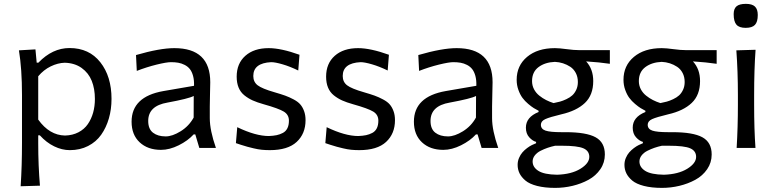

<svg xmlns="http://www.w3.org/2000/svg" viewBox="-20 -752 3940 976"><path d="M183.1 191.9 85 194.8Q91.8 91.8 91.8 -26.9V-269Q91.8 -401.9 76.2 -496.1L160.2 -501L166.5 -433.6H175.3Q246.6 -507.8 333.5 -507.8Q433.1 -507.8 490 -435.5Q546.9 -363.3 546.9 -249.5Q546.9 -196.3 533.4 -149.9Q520 -103.5 494.4 -67.1Q468.8 -30.8 427.7 -9.8Q386.7 11.2 335 11.2Q294.9 11.2 255.4 -8.1Q215.8 -27.3 182.6 -64H174.3V-23.4Q174.3 89.8 183.1 191.9ZM310.5 -63Q349.1 -64 378.9 -79.6Q408.7 -95.2 426.5 -121.1Q444.3 -147 453.4 -179.4Q462.4 -211.9 462.4 -249Q462.4 -300.8 446.3 -341.1Q430.2 -381.3 395 -406.5Q359.9 -431.6 309.1 -433.1Q273.9 -432.1 237.8 -414.6Q201.7 -397 174.3 -364.3V-144Q231.4 -64.5 310.5 -63Z M798.3 9.8Q731 9.8 689.9 -28.6Q648.9 -66.9 648.9 -133.3Q648.9 -260.7 810.5 -289.1L966.3 -315.9Q967.3 -344.7 961.4 -366.2Q955.6 -387.7 945.1 -400.9Q934.6 -414.1 918.7 -422.1Q902.8 -430.2 886.2 -433.1Q869.6 -436 849.1 -436Q826.7 -436 776.1 -423.6Q725.6 -411.1 675.3 -391.6L671.4 -472.2Q792.5 -507.3 866.2 -507.3Q1048.8 -507.3 1048.8 -334Q1048.8 -320.3 1047.6 -277.1Q1046.4 -233.9 1046.4 -210.9V-151.4Q1046.4 -89.4 1077.6 0H993.2L972.7 -68.8H964.4Q935.1 -36.6 888.4 -13.4Q841.8 9.8 798.3 9.8ZM822.3 -58.6Q856 -58.6 898.2 -84.7Q940.4 -110.8 964.4 -154.3L964.8 -264.2Q939.5 -250.5 831.1 -230.5Q733.4 -213.9 733.4 -137.2Q733.4 -96.2 757.8 -77.4Q782.2 -58.6 822.3 -58.6Z M1351.6 11.2Q1330.6 11.2 1310.8 9.3Q1291 7.3 1269.3 2Q1247.6 -3.4 1237.8 -5.9Q1228 -8.3 1204.1 -16.1Q1180.2 -23.9 1179.2 -24.4L1186 -105.5Q1279.3 -60.5 1346.7 -60.5Q1369.6 -61.5 1386.2 -64.9Q1402.8 -68.4 1418 -76.4Q1433.1 -84.5 1440.9 -100.1Q1448.7 -115.7 1448.7 -138.7Q1448.7 -168.9 1422.6 -184.8Q1396.5 -200.7 1319.8 -222.2Q1287.1 -231.4 1264.6 -241.5Q1242.2 -251.5 1222.4 -267.3Q1202.6 -283.2 1192.9 -306.9Q1183.1 -330.6 1183.1 -362.3Q1183.1 -429.2 1227.1 -468.3Q1271 -507.3 1345.7 -507.3Q1408.7 -507.3 1502.4 -473.6L1496.1 -393.6Q1454.1 -414.1 1416.5 -425Q1378.9 -436 1358.4 -436Q1267.6 -431.6 1267.6 -365.7Q1267.6 -335.4 1289.8 -318.4Q1312 -301.3 1375 -283.2Q1408.7 -273.4 1429.7 -265.9Q1450.7 -258.3 1472.7 -246.6Q1494.6 -234.9 1506.3 -221.4Q1518.1 -208 1525.6 -187.7Q1533.2 -167.5 1533.2 -141.1Q1533.2 -72.3 1488 -30.5Q1442.9 11.2 1351.6 11.2Z M1806.2 11.2Q1785.2 11.2 1765.4 9.3Q1745.6 7.3 1723.9 2Q1702.1 -3.4 1692.4 -5.9Q1682.6 -8.3 1658.7 -16.1Q1634.8 -23.9 1633.8 -24.4L1640.6 -105.5Q1733.9 -60.5 1801.3 -60.5Q1824.2 -61.5 1840.8 -64.9Q1857.4 -68.4 1872.6 -76.4Q1887.7 -84.5 1895.5 -100.1Q1903.3 -115.7 1903.3 -138.7Q1903.3 -168.9 1877.2 -184.8Q1851.1 -200.7 1774.4 -222.2Q1741.7 -231.4 1719.2 -241.5Q1696.8 -251.5 1677 -267.3Q1657.2 -283.2 1647.5 -306.9Q1637.7 -330.6 1637.7 -362.3Q1637.7 -429.2 1681.6 -468.3Q1725.6 -507.3 1800.3 -507.3Q1863.3 -507.3 1957 -473.6L1950.7 -393.6Q1908.7 -414.1 1871.1 -425Q1833.5 -436 1813 -436Q1722.2 -431.6 1722.2 -365.7Q1722.2 -335.4 1744.4 -318.4Q1766.6 -301.3 1829.6 -283.2Q1863.3 -273.4 1884.3 -265.9Q1905.3 -258.3 1927.2 -246.6Q1949.2 -234.9 1960.9 -221.4Q1972.7 -208 1980.2 -187.7Q1987.8 -167.5 1987.8 -141.1Q1987.8 -72.3 1942.6 -30.5Q1897.5 11.2 1806.2 11.2Z M2233.4 9.8Q2166 9.8 2125 -28.6Q2084 -66.9 2084 -133.3Q2084 -260.7 2245.6 -289.1L2401.4 -315.9Q2402.3 -344.7 2396.5 -366.2Q2390.6 -387.7 2380.1 -400.9Q2369.6 -414.1 2353.8 -422.1Q2337.9 -430.2 2321.3 -433.1Q2304.7 -436 2284.2 -436Q2261.7 -436 2211.2 -423.6Q2160.6 -411.1 2110.4 -391.6L2106.4 -472.2Q2227.5 -507.3 2301.3 -507.3Q2483.9 -507.3 2483.9 -334Q2483.9 -320.3 2482.7 -277.1Q2481.4 -233.9 2481.4 -210.9V-151.4Q2481.4 -89.4 2512.7 0H2428.2L2407.7 -68.8H2399.4Q2370.1 -36.6 2323.5 -13.4Q2276.9 9.8 2233.4 9.8ZM2257.3 -58.6Q2291 -58.6 2333.3 -84.7Q2375.5 -110.8 2399.4 -154.3L2399.9 -264.2Q2374.5 -250.5 2266.1 -230.5Q2168.5 -213.9 2168.5 -137.2Q2168.5 -96.2 2192.9 -77.4Q2217.3 -58.6 2257.3 -58.6Z M2925.8 -497.1H3080.1V-427.7Q3027.8 -435.5 2959.5 -439.9Q2995.6 -400.9 2995.6 -339.8Q2995.6 -269 2953.4 -228.8Q2911.1 -188.5 2833.5 -170.9Q2774.4 -156.7 2752 -146.5Q2729.5 -136.2 2729.5 -117.7Q2729.5 -96.2 2752.9 -88.1Q2776.4 -80.1 2833.5 -80.1H2855Q2960.4 -80.1 3007.6 -54.2Q3054.7 -28.3 3054.7 33.2Q3054.7 74.7 3031.7 108.2Q3008.8 141.6 2971.7 161.9Q2934.6 182.1 2890.9 192.6Q2847.2 203.1 2801.8 203.1Q2749 203.1 2710.2 193.1Q2671.4 183.1 2650.9 165.8Q2630.4 148.4 2620.8 128.7Q2611.3 108.9 2611.3 85.9Q2611.3 67.4 2618.4 50.8Q2625.5 34.2 2635.7 22.5Q2646 10.7 2659.4 0.7Q2672.9 -9.3 2683.8 -14.6Q2694.8 -20 2705.1 -23.9V-30.8Q2687 -35.6 2670.2 -54.2Q2653.3 -72.8 2653.3 -103Q2653.3 -156.7 2717.8 -182.6V-189Q2705.1 -195.3 2693.6 -202.4Q2682.1 -209.5 2665 -223.9Q2647.9 -238.3 2636 -254.4Q2624 -270.5 2615.2 -294.9Q2606.4 -319.3 2606.4 -346.2Q2606.4 -418.5 2659.4 -462.9Q2712.4 -507.3 2800.8 -507.3Q2823.2 -507.3 2860.1 -502.2Q2897 -497.1 2925.8 -497.1ZM2793.9 -228Q2812 -231.4 2826.4 -235.4Q2840.8 -239.3 2858.9 -247.8Q2877 -256.3 2888.9 -267.1Q2900.9 -277.8 2909.2 -295.4Q2917.5 -313 2917.5 -335Q2917.5 -360.8 2907 -380.9Q2896.5 -400.9 2879.2 -412.4Q2861.8 -423.8 2842 -430.2Q2822.3 -436.5 2800.8 -437.5Q2750.5 -435.5 2717.5 -410.9Q2684.6 -386.2 2684.6 -339.8Q2684.6 -317.4 2694.6 -298.3Q2704.6 -279.3 2721.4 -265.9Q2738.3 -252.4 2756.1 -243.4Q2773.9 -234.4 2793.9 -228ZM2835.9 -11.2H2801.8Q2781.7 -6.8 2763.9 -0.7Q2746.1 5.4 2727.8 14.6Q2709.5 23.9 2698.5 38.1Q2687.5 52.2 2687.5 68.8Q2687.5 98.1 2717 116.7Q2746.6 135.3 2812 136.2Q2885.3 133.8 2930.4 106Q2975.6 78.1 2975.6 45.4Q2975.6 15.1 2945.8 2Q2916 -11.2 2835.9 -11.2Z M3468.8 -497.1H3623V-427.7Q3570.8 -435.5 3502.4 -439.9Q3538.6 -400.9 3538.6 -339.8Q3538.6 -269 3496.3 -228.8Q3454.1 -188.5 3376.5 -170.9Q3317.4 -156.7 3294.9 -146.5Q3272.5 -136.2 3272.5 -117.7Q3272.5 -96.2 3295.9 -88.1Q3319.3 -80.1 3376.5 -80.1H3397.9Q3503.4 -80.1 3550.5 -54.2Q3597.7 -28.3 3597.7 33.2Q3597.7 74.7 3574.7 108.2Q3551.8 141.6 3514.6 161.9Q3477.5 182.1 3433.8 192.6Q3390.1 203.1 3344.7 203.1Q3292 203.1 3253.2 193.1Q3214.4 183.1 3193.8 165.8Q3173.3 148.4 3163.8 128.7Q3154.3 108.9 3154.3 85.9Q3154.3 67.4 3161.4 50.8Q3168.5 34.2 3178.7 22.5Q3189 10.7 3202.4 0.7Q3215.8 -9.3 3226.8 -14.6Q3237.8 -20 3248 -23.9V-30.8Q3230 -35.6 3213.1 -54.2Q3196.3 -72.8 3196.3 -103Q3196.3 -156.7 3260.7 -182.6V-189Q3248 -195.3 3236.6 -202.4Q3225.1 -209.5 3208 -223.9Q3190.9 -238.3 3179 -254.4Q3167 -270.5 3158.2 -294.9Q3149.4 -319.3 3149.4 -346.2Q3149.4 -418.5 3202.4 -462.9Q3255.4 -507.3 3343.8 -507.3Q3366.2 -507.3 3403.1 -502.2Q3439.9 -497.1 3468.8 -497.1ZM3336.9 -228Q3355 -231.4 3369.4 -235.4Q3383.8 -239.3 3401.9 -247.8Q3419.9 -256.3 3431.9 -267.1Q3443.8 -277.8 3452.1 -295.4Q3460.4 -313 3460.4 -335Q3460.4 -360.8 3450 -380.9Q3439.5 -400.9 3422.1 -412.4Q3404.8 -423.8 3385 -430.2Q3365.2 -436.5 3343.8 -437.5Q3293.5 -435.5 3260.5 -410.9Q3227.5 -386.2 3227.5 -339.8Q3227.5 -317.4 3237.5 -298.3Q3247.6 -279.3 3264.4 -265.9Q3281.2 -252.4 3299.1 -243.4Q3316.9 -234.4 3336.9 -228ZM3378.9 -11.2H3344.7Q3324.7 -6.8 3306.9 -0.7Q3289.1 5.4 3270.8 14.6Q3252.4 23.9 3241.5 38.1Q3230.5 52.2 3230.5 68.8Q3230.5 98.1 3260 116.7Q3289.6 135.3 3355 136.2Q3428.2 133.8 3473.4 106Q3518.6 78.1 3518.6 45.4Q3518.6 15.1 3488.8 2Q3459 -11.2 3378.9 -11.2Z M3709.5 -680.2Q3709.5 -707.5 3724.1 -720Q3738.8 -732.4 3771.5 -732.4Q3803.2 -732.4 3817.6 -718.8Q3832 -705.1 3832 -675.8Q3832 -640.6 3817.6 -625.5Q3803.2 -610.4 3770.5 -610.4Q3737.8 -610.4 3723.6 -626.5Q3709.5 -642.6 3709.5 -680.2ZM3820.3 0H3724.6Q3731 -106.4 3731 -219.2V-269Q3731 -389.6 3723.1 -496.1L3820.8 -499Q3813.5 -397.9 3813.5 -269V-219.2Q3813.5 -93.8 3820.3 0Z"/></svg>

Font: Commissioner Flair
Style: Regular
Weight: 400
Designer: Kostas Bartsokas
Foundry: Kostas Bartsokas
Version: Version 1.000